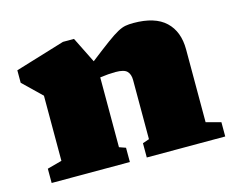

<svg xmlns="http://www.w3.org/2000/svg" viewBox="-80 -655 956 773"><g transform="rotate(-15 397.5 -268.5)"><path d="M443 -59.5 470.5 -69V-315.5Q470.5 -339.5 458.2 -352.2Q446 -365 410.5 -365Q381 -365 345.5 -360V-69L372.5 -59.5V0H46.5V-59.5L107.5 -76V-347.5L30.5 -422V-474L237.5 -537H283.5L337 -429.5Q387 -468.5 417 -490.5Q447 -512.5 465.2 -522.2Q483.5 -532 497.8 -534.5Q512 -537 530.5 -537Q620.5 -537 664.5 -495.5Q708.5 -454 708.5 -379.5V-76L770 -59.5V0H443Z"/></g></svg>

Font: Newsreader Caption ExtraBold
Style: Regular
Weight: 800
Designer: Hugues Gentile
Foundry: Production Type
Version: Version 1.001